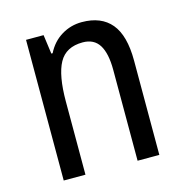

<svg xmlns="http://www.w3.org/2000/svg" viewBox="-87 -628 678 708"><g transform="rotate(-15 252.5 -273.5)"><path d="M286 -547Q360 -547 398 -501.5Q436 -456 436 -360V0H353V-347Q353 -410 333 -442Q313 -474 270 -474Q206 -474 180 -426.5Q154 -379 154 -279V0H71V-537H138L148 -464H153Q173 -504 208.5 -525.5Q244 -547 286 -547Z"/></g></svg>

Font: Noto Sans Myanmar Condensed
Style: Regular
Weight: 400
Width: 3
Designer: Monotype Design Team
Foundry: Monotype Imaging Inc.
Version: Version 2.107; ttfautohint (v1.8.4.7-5d5b)